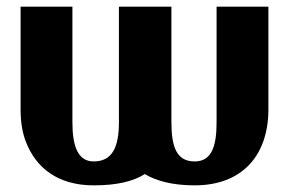

<svg xmlns="http://www.w3.org/2000/svg" viewBox="-20 -548 860 578"><path d="M42 -219C42 -182 47 -149 58 -121C88 -43 154 10 262 10C332 10 381 -2 416 -24C449 -4 498 10 566 10C708 10 788 -79 788 -219V-528H632V-180C632 -107 617 -62 566 -62C512 -62 496 -105 496 -180V-528H338V-180C338 -105 318 -62 262 -62C214 -62 198 -109 198 -180V-528H42Z"/></svg>

Font: Aerodynamic
Style: Bd
Weight: 500
Designer: Google
Version: Version 2.000980; 2014